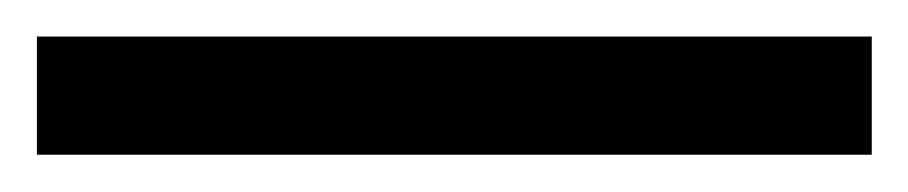

<svg xmlns="http://www.w3.org/2000/svg" viewBox="-22 70 492 104"><path d="M450.2 153.8H-2V89.8H450.2Z"/></svg>

Font: f0_25643 
Style: Regular
Weight: 400
Foundry: Ascender Corporation
Version: Version 1.10